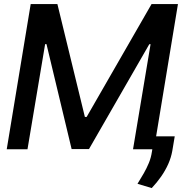

<svg xmlns="http://www.w3.org/2000/svg" viewBox="-20 -748 929 962"><path d="M133.8 -727.5H267.6L405.3 -162.1H414.1L739.3 -727.5H871.6L751.5 0H646.5L734.4 -526.4H728L425.8 -1H338.9L212.9 -526.9H206.1L117.7 0H13.7ZM855.5 -64.9 843.3 7.8Q837.4 41.5 822.8 74.2Q808.1 106.9 786.9 137.2Q765.6 167.5 740.2 194.3L668.9 172.9Q685.5 146 700.2 120.6Q714.8 95.2 725.8 68.6Q736.8 42 741.2 12.2L753.9 -64.9Z"/></svg>

Font: Inter Tight Medium
Style: Italic
Weight: 500
Italic angle: -9.39999°
Designer: Rasmus Andersson
Foundry: rsms
Version: Version 3.004